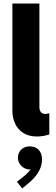

<svg xmlns="http://www.w3.org/2000/svg" viewBox="-20 -772 320 1097"><path d="M50.8 -139.6V-752H205.1V-162.1Q205.1 -121.6 239.3 -121.1Q245.6 -121.6 251.7 -122.8Q257.8 -124 261.7 -125V-3.9Q227.5 7.8 190.4 7.8Q145.5 7.8 114 -11.7Q82.5 -31.2 66.7 -64.9Q50.8 -98.6 50.8 -139.6ZM76.7 266.6 123.5 229.5Q141.6 214.4 154.8 196.3H149.9Q133.3 196.3 117.7 187.7Q102.1 179.2 92.3 163.8Q82.5 148.4 82.5 128.9Q82.5 109.9 91.8 94.7Q101.1 79.6 116.7 71.8Q132.3 64 149.9 64.5Q180.2 63.5 200 83Q219.7 102.5 220.2 139.6Q219.7 204.1 156.7 262.7L106.9 304.7Z"/></svg>

Font: Reddit Sans Vanilla ExtraBold
Style: Regular
Weight: 800
Designer: Stephen Hutchings
Foundry: Reddit
Version: Version 1.013